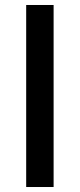

<svg xmlns="http://www.w3.org/2000/svg" viewBox="-20 -750 320 770"><path d="M85 0V-730H195V0Z"/></svg>

Font: M PLUS 2 Medium
Style: Regular
Weight: 500
Designer: Coji Morishita
Foundry: UNDERFOREST DESIGN
Version: Version 1.001